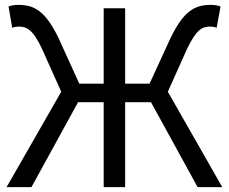

<svg xmlns="http://www.w3.org/2000/svg" viewBox="-20 -767 937 787"><path d="M7 0H109L300 -348H405V0H493V-348H599L790 0H891L668 -391L746 -565C785 -647 809 -658 842 -658C849 -658 860 -657 868 -653L884 -740C873 -745 858 -747 844 -747C778 -747 733 -722 679 -611L593 -424H493V-733H405V-424H305L220 -611C166 -722 121 -747 55 -747C41 -747 25 -745 15 -740L30 -653C39 -657 50 -658 56 -658C89 -658 115 -647 153 -565L231 -391Z"/></svg>

Font: Kinto Sans
Style: Regular
Weight: 400
Designer: Authors: Ryoko NISHIZUKA  (kana & ideographs); Paul D. Hunt (Latin, Greek & Cyrillic); Wenlong ZHANG  (bopomofo); Sandol
Foundry: Adobe Systems Incorporated, ookami Inc.
Version: Version 0.001